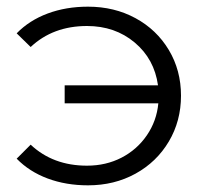

<svg xmlns="http://www.w3.org/2000/svg" viewBox="-20 -550 611 576"><path d="M244 6Q178 6 123 -14.5Q68 -35 30 -74L72 -116Q139 -53 241 -53Q298 -53 344.5 -77Q391 -101 420.5 -144Q450 -187 455 -240H174V-294H454Q443 -373 384 -422.5Q325 -472 241 -472Q139 -472 72 -409L30 -450Q68 -489 123 -509.5Q178 -530 244 -530Q323 -530 386.5 -495.5Q450 -461 486.5 -400Q523 -339 523 -263Q523 -187 486.5 -125.5Q450 -64 386.5 -29Q323 6 244 6Z"/></svg>

Font: APTA Sans Regular
Style: Regular
Weight: 400
Version: Version 7.200